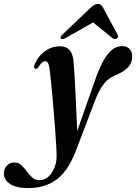

<svg xmlns="http://www.w3.org/2000/svg" viewBox="-142 -693 682 960"><path d="M340 -311Q368.5 -389 399.5 -425.8Q430.5 -462.5 469 -462.5Q492.5 -462.5 505.8 -448.2Q519 -434 519 -410Q519 -380 499.5 -358.2Q480 -336.5 447 -322Q422.5 -312.5 403 -298.5Q383.5 -284.5 366.8 -259Q350 -233.5 332.5 -188.5L243.5 45Q203.5 156.5 144.2 202Q85 247.5 -1.5 247.5Q-60.5 247.5 -91.5 227Q-122.5 206.5 -122.5 174Q-122.5 151.5 -108 135.5Q-93.5 119.5 -70.5 119.5Q-50 119.5 -35.2 133Q-20.5 146.5 -7.8 164Q5 181.5 19.5 194.8Q34 208 54 208Q91.5 208 116.2 171.5Q141 135 141 86Q141 67 138.5 25.5Q136 -16 132 -69Q128 -122 123.2 -176.2Q118.5 -230.5 114 -276Q109.5 -321.5 106 -346.5Q101.5 -387 84.5 -387Q76.5 -387 68.5 -380.5Q60.5 -374 50 -357Q43 -347.5 35.5 -349Q24.5 -352 30.5 -369Q47.5 -411.5 82 -436.5Q116.5 -461.5 159 -461.5Q219 -461.5 225.5 -387.5Q227.5 -367 230 -326.5Q232.5 -286 235 -235.2Q237.5 -184.5 239.8 -132.8Q242 -81 244 -37.5ZM442 -500.5Q431.5 -493.5 420.5 -502.5L323.5 -581L185.5 -502.5Q170 -493.5 162.5 -500.5Q156.5 -507.5 169.5 -519.5L311 -654.5Q321 -663.5 329.2 -668.2Q337.5 -673 347.5 -673Q357 -673 362.8 -668.2Q368.5 -663.5 373.5 -654.5L446 -519.5Q452.5 -507.5 442 -500.5Z"/></svg>

Font: Fraunces 72pt SemiBold
Style: Italic
Weight: 600
Italic angle: -16°
Version: Version 1.000;[b76b70a41]